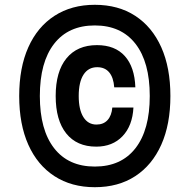

<svg xmlns="http://www.w3.org/2000/svg" viewBox="-20 -800 790 800"><path d="M375 -20Q278 -20 207 -66Q136 -112 98 -197Q60 -282 60 -400Q60 -518 98 -603Q136 -688 207 -734Q278 -780 375 -780Q473 -780 543.5 -734Q614 -688 652 -603Q690 -518 690 -400Q690 -282 652 -197Q614 -112 543.5 -66Q473 -20 375 -20ZM375 -106Q485 -106 544.5 -182.5Q604 -259 604 -400Q604 -541 544.5 -617.5Q485 -694 375 -694Q265 -694 205.5 -617.5Q146 -541 146 -400Q146 -259 205.5 -182.5Q265 -106 375 -106ZM536 -352Q532 -276 490.5 -232.5Q449 -189 381 -189Q300 -189 256 -244Q212 -299 212 -400Q212 -502 257 -557Q302 -612 384 -612Q459 -612 500 -566.5Q541 -521 544 -436H456Q453 -477 435 -498.5Q417 -520 385 -520Q348 -520 328 -489Q308 -458 308 -400Q308 -343 327.5 -312Q347 -281 382 -281Q411 -281 428 -299.5Q445 -318 448 -352Z"/></svg>

Font: Martian Mono SemiExpanded
Style: Regular
Weight: 400
Width: 6
Monospace: yes
Designer: Roman Shamin
Foundry: Evil Martians
Version: Version 1.000